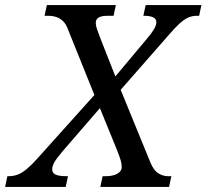

<svg xmlns="http://www.w3.org/2000/svg" viewBox="-70 -734 811 754"><path d="M-50 0 -41 -42H-37Q-17 -42 0 -48.5Q17 -55 36 -71Q55 -87 79 -114L325 -388L320 -313L196 -621Q189 -640 177.5 -651Q166 -662 151.5 -667Q137 -672 118 -672H105L114 -714H385L376 -672H353Q328 -672 317 -665Q306 -658 306 -644Q306 -634 311 -619.5Q316 -605 324 -584L398 -396L358 -404L507 -582Q522 -599 533 -616.5Q544 -634 544 -647Q544 -660 531.5 -666Q519 -672 496 -672H493L502 -714H721L712 -672H703Q684 -672 668 -664.5Q652 -657 634.5 -641Q617 -625 593 -597L380 -354L384 -430L521 -95Q534 -64 552.5 -53Q571 -42 590 -42H603L594 0H324L333 -42H344Q374 -42 391 -52Q408 -62 408 -77Q408 -91 404 -104.5Q400 -118 389 -146L307 -347L348 -339L175 -139Q164 -126 154.5 -113.5Q145 -101 140 -90Q135 -79 135 -69Q135 -55 148 -48.5Q161 -42 194 -42H197L188 0Z"/></svg>

Font: Noto Serif
Style: Italic
Weight: 400
Italic angle: -12°
Designer: Monotype Design Team
Foundry: Monotype Imaging Inc.
Version: Version 2.013